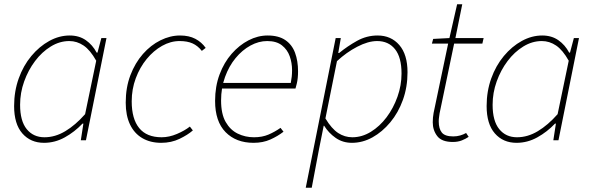

<svg xmlns="http://www.w3.org/2000/svg" viewBox="-20 -656 2774 898"><path d="M186 12Q123 12 84.5 -32Q46 -76 46 -160Q46 -229 67.5 -289Q89 -349 126.5 -394Q164 -439 210.5 -464.5Q257 -490 306 -490Q350 -490 381.5 -468Q413 -446 432 -410H436L454 -478H478L382 0H358L370 -78H366Q329 -39 283 -13.5Q237 12 186 12ZM188 -14Q238 -14 285.5 -42.5Q333 -71 378 -122L430 -372Q402 -422 371 -443Q340 -464 304 -464Q259 -464 217.5 -438.5Q176 -413 144 -370.5Q112 -328 93 -275Q74 -222 74 -166Q74 -90 105 -52Q136 -14 188 -14Z M734 12Q683 12 645.5 -10Q608 -32 588 -74Q568 -116 568 -176Q568 -247 590 -304.5Q612 -362 648.5 -403.5Q685 -445 730.5 -467.5Q776 -490 822 -490Q864 -490 893.5 -474.5Q923 -459 942 -432L924 -418Q905 -442 880.5 -453Q856 -464 820 -464Q778 -464 738 -441.5Q698 -419 666 -380Q634 -341 615 -290Q596 -239 596 -182Q596 -100 631 -57Q666 -14 736 -14Q771 -14 807.5 -29.5Q844 -45 868 -64L882 -46Q858 -25 819.5 -6.5Q781 12 734 12Z M1166 12Q1084 12 1035 -38Q986 -88 986 -184Q986 -252 1007 -308Q1028 -364 1063.5 -404.5Q1099 -445 1142.5 -467.5Q1186 -490 1232 -490Q1283 -490 1314.5 -468.5Q1346 -447 1360 -409Q1374 -371 1374 -322Q1374 -306 1372.5 -291.5Q1371 -277 1368 -264.5Q1365 -252 1362 -242H1010L1016 -268H1340Q1343 -283 1344.5 -297.5Q1346 -312 1346 -328Q1346 -362 1335 -393Q1324 -424 1298.5 -444Q1273 -464 1230 -464Q1190 -464 1151.5 -443Q1113 -422 1082 -384.5Q1051 -347 1032.5 -296Q1014 -245 1014 -186Q1014 -123 1035.5 -85.5Q1057 -48 1092 -31Q1127 -14 1168 -14Q1206 -14 1235.5 -26.5Q1265 -39 1292 -58L1306 -40Q1279 -19 1244.5 -3.5Q1210 12 1166 12Z M1410 222 1550 -478H1574L1562 -408H1566Q1605 -440 1650 -465Q1695 -490 1746 -490Q1809 -490 1847.5 -445.5Q1886 -401 1886 -318Q1886 -249 1864.5 -189Q1843 -129 1805.5 -84Q1768 -39 1722 -13.5Q1676 12 1626 12Q1583 12 1550 -11Q1517 -34 1496 -68H1494L1472 42L1438 222ZM1628 -14Q1673 -14 1714.5 -39.5Q1756 -65 1788 -107.5Q1820 -150 1839 -203.5Q1858 -257 1858 -312Q1858 -388 1827.5 -426Q1797 -464 1744 -464Q1702 -464 1651 -437.5Q1600 -411 1556 -370L1502 -102Q1531 -54 1561.5 -34Q1592 -14 1628 -14Z M2098 8Q2046 8 2025 -19.5Q2004 -47 2004 -84Q2004 -96 2005 -106Q2006 -116 2008 -128L2076 -452H2000L2006 -474L2082 -478L2118 -636H2142L2110 -478H2242L2236 -452H2104L2036 -126Q2035 -117 2033.5 -108Q2032 -99 2032 -88Q2032 -54 2046.5 -36Q2061 -18 2100 -18Q2117 -18 2132.5 -22.5Q2148 -27 2160 -34L2172 -16Q2159 -7 2140.5 0.5Q2122 8 2098 8Z M2396 12Q2333 12 2294.5 -32Q2256 -76 2256 -160Q2256 -229 2277.5 -289Q2299 -349 2336.5 -394Q2374 -439 2420.5 -464.5Q2467 -490 2516 -490Q2560 -490 2591.5 -468Q2623 -446 2642 -410H2646L2664 -478H2688L2592 0H2568L2580 -78H2576Q2539 -39 2493 -13.5Q2447 12 2396 12ZM2398 -14Q2448 -14 2495.5 -42.5Q2543 -71 2588 -122L2640 -372Q2612 -422 2581 -443Q2550 -464 2514 -464Q2469 -464 2427.5 -438.5Q2386 -413 2354 -370.5Q2322 -328 2303 -275Q2284 -222 2284 -166Q2284 -90 2315 -52Q2346 -14 2398 -14Z"/></svg>

Font: Source Sans 3 ExtraLight
Style: Italic
Weight: 250
Italic angle: -11°
Designer: Paul D. Hunt
Foundry: Adobe
Version: Version 3.046;hotconv 1.0.118;makeotfexe 2.5.65603